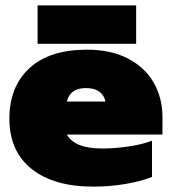

<svg xmlns="http://www.w3.org/2000/svg" viewBox="-20 -680 640 715"><path d="M120 -660H487V-517H120ZM15 -238Q15 -357 89.5 -426Q164 -495 304 -495Q393 -495 456.5 -462Q520 -429 552.5 -372Q585 -315 585 -244V-179H229Q258 -127 360 -127Q407 -127 458.5 -134.5Q510 -142 546 -156V-21Q506 -5 447.5 5Q389 15 328 15Q180 15 97.5 -51Q15 -117 15 -238ZM373 -302Q361 -352 300 -352Q241 -352 229 -302Z"/></svg>

Font: Prompt Black
Style: Regular
Weight: 900
Designer: Katatrad Team
Foundry: CadsonDemak
Version: Version 1.000